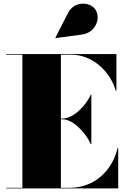

<svg xmlns="http://www.w3.org/2000/svg" viewBox="-20 -1052 710 1072"><path d="M436.5 -859C516.5 -869.5 544.5 -952.5 511.5 -1000.5C484.5 -1039.5 397 -1052 359 -978L289.5 -842L291 -839.5ZM486.5 -248H490V-523H486.5C456.5 -456 386 -390 329.5 -390H320V-746.5H379.5C496.5 -746.5 596.5 -652 626.5 -545H630V-750H15V-746.5H105V-3.5H15V0H640V-225H636.5C606.5 -98 506 -3.5 369.5 -3.5H320V-386H329.5C386 -386 456.5 -315 486.5 -248Z"/></svg>

Font: Bodoni* 48pt Fatface
Style: Regular
Weight: 900
Version: Version 2.3